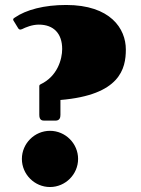

<svg xmlns="http://www.w3.org/2000/svg" viewBox="-20 -742 566 772"><path d="M486 -543C486 -627 424 -722 246 -722C158 -722 85 -703 39 -671C37 -670 33 -667 33 -664C33 -662 33 -660 35 -658L54 -627C57 -624 59 -623 61 -623C63 -623 66 -624 69 -625C83 -632 109 -643 136 -643C196 -643 230 -607 230 -545C230 -504 211 -435 143 -403C142 -402 138 -401 138 -396V-280C138 -258 150 -257 159 -257H203C220 -257 223 -269 223 -280V-340C463 -360 486 -466 486 -543ZM68 -103C68 -41 119 10 181 10C243 10 294 -41 294 -103C294 -165 243 -216 181 -216C119 -216 68 -165 68 -103Z"/></svg>

Font: Fascinate
Style: Regular
Weight: 900
Designer: Astigmatic (AOETI)
Foundry: Astigmatic (AOETI)
Version: Version 1.000